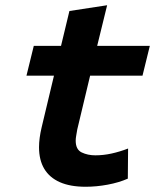

<svg xmlns="http://www.w3.org/2000/svg" viewBox="-20 -701 600 733"><path d="M307 12Q248 12 208.5 -5.5Q169 -23 149 -56.5Q129 -90 129 -139Q129 -156 131.5 -175Q134 -194 139 -215L186 -412H81L109 -526H213L245 -659L389 -681L351 -526H552L524 -412H324L275 -207Q273 -194 271 -183.5Q269 -173 269 -164Q269 -130 292 -119Q315 -108 344 -108Q375 -108 406.5 -115Q438 -122 469 -134L468 -19Q434 -4 391 4Q348 12 307 12Z"/></svg>

Font: Ubuntu Sans Mono
Style: Bold Italic
Weight: 700
Italic angle: -13.5°
Monospace: yes
Designer: Dalton Maag Ltd
Foundry: Dalton Maag Ltd
Version: Version 1.006